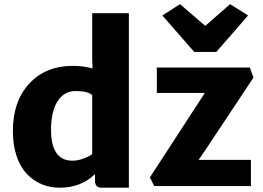

<svg xmlns="http://www.w3.org/2000/svg" viewBox="-20 -874 1235 902"><path d="M260.3 7.8Q214.8 7.8 175.8 -8.5Q136.7 -24.9 106.2 -56.9Q75.7 -88.9 58.1 -140.4Q40.5 -191.9 40.5 -257.8Q40.5 -397.9 117.4 -481.2Q194.3 -564.5 322.8 -564.5Q372.1 -564.5 414.6 -552.2L413.1 -607.4V-812H585.4V7.8H458Q426.3 7.8 426.3 -24.4V-56.2Q360.8 7.8 260.3 7.8ZM320.3 -119.1Q345.2 -119.1 371.3 -128.7Q397.5 -138.2 413.1 -149.9V-427.2Q392.6 -446.3 334 -446.3Q282.2 -446.3 251.2 -399.4Q220.2 -352.5 219.7 -266.1Q219.2 -119.1 320.3 -119.1ZM704.6 0 684.1 -40.5 912.6 -391.6 942.4 -437.5H716.8V-556.6H1153.8L1170.9 -509.8L945.3 -169.9L913.1 -123H1158.7V0ZM742.7 -801.3 825.7 -854.5 944.3 -752.4 1061 -854.5 1145.5 -801.3 996.1 -629.9H892.6Z"/></svg>

Font: HaufeMerriweatherSans
Style: Bold
Weight: 700
Designer: Eben Sorkin
Foundry: Eben Sorkin
Version: Version 1.56